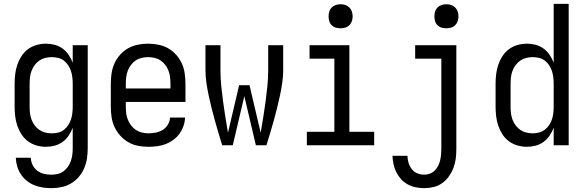

<svg xmlns="http://www.w3.org/2000/svg" viewBox="-20 -755 3040 998"><path d="M247 223Q224 223 201.5 219.5Q179 216 158 207.5Q137 199 119 184.5Q101 170 88.5 151Q76 132 69.5 110Q63 88 62 65H140Q141 85 149.5 102.5Q158 120 173.5 132Q189 144 208 148.5Q227 153 247 153Q264 153 280.5 149Q297 145 310.5 135Q324 125 333.5 111Q343 97 348.5 81Q354 65 356 48.5Q358 32 358 15V-91Q350 -70 337 -50.5Q324 -31 305.5 -17.5Q287 -4 264.5 2Q242 8 219 8Q194 8 169.5 1Q145 -6 125 -21Q105 -36 91.5 -57Q78 -78 70 -101.5Q62 -125 59 -150Q56 -175 56 -200V-320Q56 -345 59 -370Q62 -395 70 -418.5Q78 -442 91.5 -463Q105 -484 125 -499Q145 -514 169.5 -521Q194 -528 219 -528Q242 -528 264.5 -522Q287 -516 305.5 -502.5Q324 -489 337 -469.5Q350 -450 358 -429V-520H436V15Q436 42 432 68.5Q428 95 417.5 119.5Q407 144 389.5 164.5Q372 185 349 198.5Q326 212 299.5 217.5Q273 223 247 223ZM249 -62Q266 -62 282.5 -66Q299 -70 312 -80Q325 -90 334.5 -104.5Q344 -119 349 -134.5Q354 -150 356 -166.5Q358 -183 358 -200V-320Q358 -337 356 -353.5Q354 -370 349 -385.5Q344 -401 334.5 -415.5Q325 -430 312 -440Q299 -450 282.5 -454Q266 -458 249 -458Q232 -458 215.5 -454Q199 -450 185 -440.5Q171 -431 160.5 -417Q150 -403 144 -387Q138 -371 136 -354Q134 -337 134 -320V-200Q134 -183 136 -166Q138 -149 144 -133Q150 -117 160.5 -103Q171 -89 185 -79.5Q199 -70 215.5 -66Q232 -62 249 -62Z M752 8Q725 8 698 3Q671 -2 647.5 -15.5Q624 -29 605.5 -49.5Q587 -70 575.5 -94.5Q564 -119 560 -146Q556 -173 556 -200V-320Q556 -347 560 -374Q564 -401 575 -425.5Q586 -450 604.5 -470.5Q623 -491 646 -504Q669 -517 696 -522.5Q723 -528 750 -528Q777 -528 804 -522.5Q831 -517 854 -504Q877 -491 895.5 -470.5Q914 -450 925 -425.5Q936 -401 940 -374Q944 -347 944 -320V-225H634V-200Q634 -183 636 -166Q638 -149 644.5 -133Q651 -117 661.5 -103Q672 -89 686.5 -79.5Q701 -70 718 -66Q735 -62 752 -62Q771 -62 790.5 -66Q810 -70 826 -80Q842 -90 852.5 -107Q863 -124 864 -144H942Q941 -121 933.5 -99.5Q926 -78 912.5 -59.5Q899 -41 880.5 -27.5Q862 -14 841 -6Q820 2 797 5Q774 8 752 8ZM866 -295V-320Q866 -337 864 -354Q862 -371 856 -387Q850 -403 839.5 -417Q829 -431 815 -440.5Q801 -450 784 -454Q767 -458 750 -458Q733 -458 716 -454Q699 -450 685 -440.5Q671 -431 660.5 -417Q650 -403 644 -387Q638 -371 636 -354Q634 -337 634 -320V-295Z M1135 0Q1125 -32 1115.5 -64Q1106 -96 1097 -128Q1088 -160 1080 -192.5Q1072 -225 1065 -257.5Q1058 -290 1053 -323.5Q1048 -357 1048 -390V-520H1126V-390Q1126 -349 1130 -308.5Q1134 -268 1139.5 -227.5Q1145 -187 1151.5 -146.5Q1158 -106 1165 -65L1223 -312H1277L1335 -65Q1342 -106 1348.5 -146.5Q1355 -187 1360.5 -227.5Q1366 -268 1370 -308.5Q1374 -349 1374 -390V-520H1452V-390Q1452 -357 1447 -323.5Q1442 -290 1435 -257.5Q1428 -225 1420 -192.5Q1412 -160 1403 -128Q1394 -96 1384.5 -64Q1375 -32 1365 0H1310L1250 -255L1190 0Z M1575 0V-70H1718V-450H1589V-520H1796V-70H1925V0ZM1750 -608Q1737 -608 1725 -611.5Q1713 -615 1704 -624Q1695 -633 1691.5 -645Q1688 -657 1688 -670Q1688 -683 1691.5 -695Q1695 -707 1704 -716Q1713 -725 1725 -729Q1737 -733 1750 -733Q1763 -733 1775 -729Q1787 -725 1796 -716Q1805 -707 1809 -695Q1813 -683 1813 -670Q1813 -657 1809 -645Q1805 -633 1796 -624Q1787 -615 1775 -611.5Q1763 -608 1750 -608Z M2185 223Q2163 223 2141 218.5Q2119 214 2099.5 203.5Q2080 193 2065 176.5Q2050 160 2040 140Q2030 120 2025.5 98.5Q2021 77 2020 55H2098Q2098 73 2103.5 91Q2109 109 2120 123.5Q2131 138 2148.5 145.5Q2166 153 2185 153Q2200 153 2214.5 147.5Q2229 142 2239.5 131.5Q2250 121 2257 107.5Q2264 94 2267.5 79.5Q2271 65 2272.5 50Q2274 35 2274 20V-450H2138V-520H2352V20Q2352 45 2349 69.5Q2346 94 2337 117.5Q2328 141 2313.5 161.5Q2299 182 2279 196.5Q2259 211 2234.5 217Q2210 223 2185 223ZM2300 -608Q2287 -608 2275 -611.5Q2263 -615 2254 -624Q2245 -633 2241.5 -645Q2238 -657 2238 -670Q2238 -683 2241.5 -695Q2245 -707 2254 -716Q2263 -725 2275 -729Q2287 -733 2300 -733Q2313 -733 2325 -729Q2337 -725 2346 -716Q2355 -707 2359 -695Q2363 -683 2363 -670Q2363 -657 2359 -645Q2355 -633 2346 -624Q2337 -615 2325 -611.5Q2313 -608 2300 -608Z M2719 8Q2694 8 2669.5 1Q2645 -6 2625 -21Q2605 -36 2591.5 -57Q2578 -78 2570 -101.5Q2562 -125 2559 -150Q2556 -175 2556 -200V-320Q2556 -345 2559 -370Q2562 -395 2570 -418.5Q2578 -442 2591.5 -463Q2605 -484 2625 -499Q2645 -514 2669.5 -521Q2694 -528 2719 -528Q2742 -528 2764.5 -522Q2787 -516 2805.5 -502.5Q2824 -489 2837 -469.5Q2850 -450 2858 -429V-735H2936V0H2858V-91Q2850 -70 2837 -50.5Q2824 -31 2805.5 -17.5Q2787 -4 2764.5 2Q2742 8 2719 8ZM2749 -62Q2766 -62 2782.5 -66.5Q2799 -71 2812 -81Q2825 -91 2834.5 -105Q2844 -119 2849 -134.5Q2854 -150 2856 -166.5Q2858 -183 2858 -200V-320Q2858 -337 2856 -353.5Q2854 -370 2849 -385.5Q2844 -401 2834.5 -415.5Q2825 -430 2812 -440Q2799 -450 2782.5 -454Q2766 -458 2749 -458Q2732 -458 2715.5 -454Q2699 -450 2685 -440.5Q2671 -431 2660.5 -417Q2650 -403 2644 -387Q2638 -371 2636 -354Q2634 -337 2634 -320V-200Q2634 -183 2636 -166Q2638 -149 2644 -133Q2650 -117 2660.5 -103Q2671 -89 2685 -79.5Q2699 -70 2715.5 -66Q2732 -62 2749 -62Z"/></svg>

Font: Iosevka Curly
Style: Regular
Weight: 400
Monospace: yes
Designer: Belleve Invis
Foundry: Belleve Invis
Version: Version 22.1.2; ttfautohint (v1.8.4)